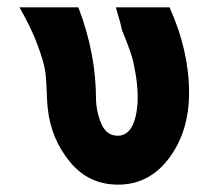

<svg xmlns="http://www.w3.org/2000/svg" viewBox="-20 -492 585 522"><path d="M33 -472H193Q241 -347 241 -223Q242 -186 256 -154.5Q270 -123 300 -123Q347 -123 354 -211Q355 -231 353.5 -251Q352 -271 349 -289Q346 -307 343 -321Q340 -335 334.5 -350.5Q329 -366 326 -374Q323 -382 318 -394.5Q313 -407 312 -409V-408Q310 -422 295 -472H441Q494 -354 494 -240Q494 -135 440 -62.5Q386 10 301 10Q221 10 170 -52Q119 -114 110 -196Q108 -210 107 -244Q106 -278 102.5 -301Q99 -324 82 -370Q65 -416 33 -472Z"/></svg>

Font: Coval
Style: ExtraBold
Weight: 800
Foundry: Context Ltd
Version: Version 001.000